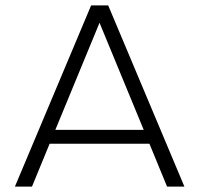

<svg xmlns="http://www.w3.org/2000/svg" viewBox="-20 -688 735 708"><path d="M596 0 531 -158H163L98 0H35L316 -668H379L660 0ZM347 -604 184 -209H510Z"/></svg>

Font: Celebes Light
Style: Regular
Weight: 300
Designer: Anugrah Pasau
Foundry: Lafontype
Version: Version 1.000; ttfautohint (v1.8.4)